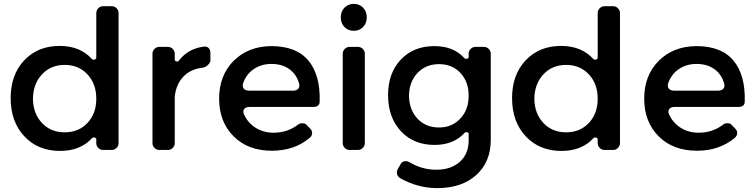

<svg xmlns="http://www.w3.org/2000/svg" viewBox="-20 -774 3898 991"><path d="M557 -742Q571 -742 581.5 -731.5Q592 -721 592 -707V-35Q592 -21 581.5 -10.5Q571 0 557 0H512Q498 0 487.5 -10.5Q477 -21 477 -35V-55Q477 -62 468.5 -64Q460 -66 455 -61Q395 5 290 5Q176 5 105.5 -70.5Q35 -146 35 -268Q35 -388 105 -462.5Q175 -537 288 -537Q393 -537 454 -470Q459 -464 468 -466.5Q477 -469 477 -477V-707Q477 -721 487.5 -731.5Q498 -742 512 -742ZM477 -264Q477 -341 431.5 -390Q386 -439 314 -439Q242 -439 196.5 -390Q151 -341 150 -264Q151 -188 196.5 -139.5Q242 -91 314 -91Q386 -91 431.5 -139.5Q477 -188 477 -264Z M847 -532Q861 -532 871.5 -521.5Q882 -511 882 -497V-466Q882 -459 890.5 -457Q899 -455 903 -461Q951 -523 1030 -533Q1046 -536 1056 -527Q1066 -518 1066 -501V-463Q1066 -451 1053.5 -439Q1041 -427 1028 -425Q964 -418 926.5 -378.5Q889 -339 882 -276V-35Q882 -21 871.5 -10.5Q861 0 847 0H802Q788 0 777.5 -10.5Q767 -21 767 -35V-497Q767 -511 777.5 -521.5Q788 -532 802 -532Z M1380 -536Q1510 -536 1572 -461Q1634 -386 1630 -250Q1630 -222 1596 -222H1269Q1248 -222 1240 -211Q1232 -200 1240 -182Q1261 -138 1301 -113.5Q1341 -89 1392 -89Q1465 -89 1520 -132Q1528 -138 1541 -138Q1554 -138 1561 -131L1581 -110Q1592 -99 1591 -85.5Q1590 -72 1578 -62Q1499 4 1383 4Q1260 4 1185.5 -70.5Q1111 -145 1111 -265Q1111 -385 1186 -460Q1261 -535 1380 -536ZM1236 -348Q1229 -329 1237.5 -317.5Q1246 -306 1266 -306H1492Q1510 -306 1519 -315.5Q1528 -325 1524 -342Q1511 -390 1473.5 -417Q1436 -444 1381 -444Q1330 -444 1291.5 -418.5Q1253 -393 1236 -348Z M1873 -684Q1873 -654 1854 -634.5Q1835 -615 1806 -615Q1777 -615 1758 -634.5Q1739 -654 1739 -684Q1739 -715 1758 -734.5Q1777 -754 1806 -754Q1835 -754 1854 -734.5Q1873 -715 1873 -684ZM1863 -35Q1863 -21 1852.5 -10.5Q1842 0 1828 0H1784Q1770 0 1759.5 -10.5Q1749 -21 1749 -35V-497Q1749 -511 1759.5 -521.5Q1770 -532 1784 -532H1828Q1842 -532 1852.5 -521.5Q1863 -511 1863 -497Z M2478 -532Q2492 -532 2502.5 -521.5Q2513 -511 2513 -497V-52Q2513 62 2438 129.5Q2363 197 2237 197Q2137 197 2046 146Q2033 138 2029.5 125Q2026 112 2033 99L2049 71Q2055 61 2068 58.5Q2081 56 2091 62Q2157 102 2232 102Q2308 102 2353.5 61Q2399 20 2399 -49V-83Q2399 -90 2390.5 -91.5Q2382 -93 2378 -88Q2321 -26 2223 -26Q2115 -26 2049 -97Q1983 -168 1983 -283Q1983 -396 2048 -465.5Q2113 -535 2219 -536Q2320 -537 2377 -474Q2382 -469 2390.5 -471Q2399 -473 2399 -480V-497Q2399 -511 2409.5 -521.5Q2420 -532 2434 -532ZM2246 -116Q2313 -116 2356 -162Q2399 -208 2399 -280Q2399 -352 2356.5 -397.5Q2314 -443 2246 -443Q2178 -443 2135 -397.5Q2092 -352 2091 -280Q2092 -208 2134.5 -162Q2177 -116 2246 -116Z M3145 -742Q3159 -742 3169.5 -731.5Q3180 -721 3180 -707V-35Q3180 -21 3169.5 -10.5Q3159 0 3145 0H3100Q3086 0 3075.5 -10.5Q3065 -21 3065 -35V-55Q3065 -62 3056.5 -64Q3048 -66 3043 -61Q2983 5 2878 5Q2764 5 2693.5 -70.5Q2623 -146 2623 -268Q2623 -388 2693 -462.5Q2763 -537 2876 -537Q2981 -537 3042 -470Q3047 -464 3056 -466.5Q3065 -469 3065 -477V-707Q3065 -721 3075.5 -731.5Q3086 -742 3100 -742ZM3065 -264Q3065 -341 3019.5 -390Q2974 -439 2902 -439Q2830 -439 2784.5 -390Q2739 -341 2738 -264Q2739 -188 2784.5 -139.5Q2830 -91 2902 -91Q2974 -91 3019.5 -139.5Q3065 -188 3065 -264Z M3574 -536Q3704 -536 3766 -461Q3828 -386 3824 -250Q3824 -222 3790 -222H3463Q3442 -222 3434 -211Q3426 -200 3434 -182Q3455 -138 3495 -113.5Q3535 -89 3586 -89Q3659 -89 3714 -132Q3722 -138 3735 -138Q3748 -138 3755 -131L3775 -110Q3786 -99 3785 -85.5Q3784 -72 3772 -62Q3693 4 3577 4Q3454 4 3379.5 -70.5Q3305 -145 3305 -265Q3305 -385 3380 -460Q3455 -535 3574 -536ZM3430 -348Q3423 -329 3431.5 -317.5Q3440 -306 3460 -306H3686Q3704 -306 3713 -315.5Q3722 -325 3718 -342Q3705 -390 3667.5 -417Q3630 -444 3575 -444Q3524 -444 3485.5 -418.5Q3447 -393 3430 -348Z"/></svg>

Font: Trueno
Style: Round
Weight: 400
Designer: Julieta Ulanovsky, Jasper
Foundry: Julieta Ulanovsky, Cannot Into Space Fonts
Version: Version 3.001